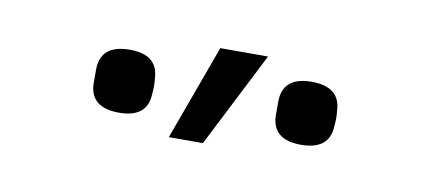

<svg xmlns="http://www.w3.org/2000/svg" viewBox="-32 -807 663 298"><g transform="rotate(10 300.0 -658.0)"><path d="M159.2 -606.9Q114.3 -606.9 112.8 -644V-668.9Q114.3 -706.1 159.2 -706.1Q203.6 -706.1 205.1 -668.9Q206.5 -657.2 205.1 -644Q203.6 -606.9 159.2 -606.9ZM242.2 -583 296.9 -732.9H372.1L295.9 -583ZM399.9 -644V-668.9Q401.4 -706.1 445.8 -706.1Q490.7 -706.1 492.2 -668.9Q493.7 -657.2 492.2 -644Q490.7 -606.9 445.8 -606.9Q401.4 -606.9 399.9 -644Z"/></g></svg>

Font: Kreadon Light
Style: Regular
Weight: 300
Designer: kohakuno
Foundry: StudioGnu
Version: Version 1.000;Glyphs 3.1.2 (3151)